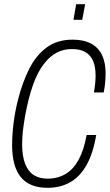

<svg xmlns="http://www.w3.org/2000/svg" viewBox="-20 -888 526 920"><path d="M208 12Q122 12 80 -39Q38 -90 38 -193Q38 -240 45 -297.5Q52 -355 67 -413Q88 -495 120.5 -559Q153 -623 203.5 -660.5Q254 -698 328 -698Q381 -698 416.5 -679Q452 -660 469 -624Q486 -588 486 -537Q486 -516 484 -493.5Q482 -471 477 -445H430Q434 -468 436 -488Q438 -508 438 -526Q438 -568 426 -596Q414 -624 389 -638.5Q364 -653 324 -653Q285 -653 251.5 -635.5Q218 -618 189 -580Q160 -542 138 -480.5Q116 -419 100 -331Q97 -312 94 -293.5Q91 -275 89.5 -259Q88 -243 87 -227.5Q86 -212 86 -198Q86 -140 100.5 -103Q115 -66 142 -49Q169 -32 208 -32Q257 -32 294.5 -54.5Q332 -77 357 -123Q382 -169 395 -241H441Q426 -152 394 -96Q362 -40 315 -14Q268 12 208 12ZM332 -793 345 -868H388L374 -793Z"/></svg>

Font: Archivo ExtraCondensed Thin
Style: Italic
Weight: 250
Width: 2
Italic angle: -10°
Designer: Hector Gatti
Foundry: Omnibus-Type
Version: Version 2.001